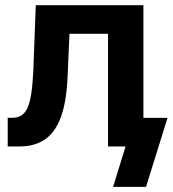

<svg xmlns="http://www.w3.org/2000/svg" viewBox="-20 -566 667 742"><path d="M9.8 0V-110.8H27.3Q47.9 -110.8 62.3 -119.6Q76.7 -128.4 86.2 -149.2Q95.7 -169.9 101.1 -205.8Q106.4 -241.7 108.9 -295.9L118.2 -545.9H534.2V0H397.5V-435.5H248.5L241.2 -270Q237.3 -173.3 215.3 -113.8Q193.4 -54.2 153.6 -27.1Q113.8 0 55.2 0ZM417 156.2 465.3 0H426.8V-110.4H627.4L544.4 156.2Z"/></svg>

Font: Inter
Style: 650
Weight: 650
Designer: Rasmus Andersson
Foundry: rsms
Version: Version 4.001;git-66647c0bb